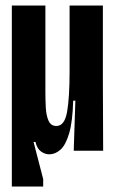

<svg xmlns="http://www.w3.org/2000/svg" viewBox="-20 -548 420 698"><path d="M23 130V-528H145V-214Q145 -186 146.5 -157Q148 -128 156.5 -109Q165 -90 185 -90Q215 -90 224 -142Q233 -194 233 -290V-528H354V-249L355 0H248L254 -182H246Q244 -106 231.5 -63.5Q219 -21 200 -4Q181 13 159 13Q144 13 129.5 3Q115 -7 109 -32H102L137 103V130Z"/></svg>

Font: Bricolage Grotesque 96pt Condensed SemiBold
Style: Regular
Weight: 600
Width: 3
Designer: Mathieu Triay
Foundry: Atelier Triay
Version: Version 1.001; ttfautohint (v1.8.4.7-5d5b);gftools[0.9.33.de